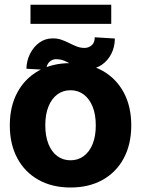

<svg xmlns="http://www.w3.org/2000/svg" viewBox="-20 -793 602 820"><path d="M281.2 7.8Q202.6 7.8 144.2 -25Q85.8 -57.7 53.9 -117.4Q21.9 -177.1 21.9 -257.4Q21.9 -338.2 53.9 -397.8Q85.8 -457.4 144.2 -490.4Q202.6 -523.4 281.2 -523.4Q360.4 -523.4 418.5 -490.4Q476.7 -457.4 508.6 -397.8Q540.6 -338.2 540.6 -257.4Q540.6 -177.1 508.7 -117.4Q476.9 -57.7 418.6 -25Q360.4 7.8 281.2 7.8ZM281.2 -108.4Q313.2 -108.4 337.5 -126.3Q361.9 -144.1 375.5 -177.6Q389.1 -211.1 389.1 -257.4Q389.1 -304.1 375.5 -337.6Q361.9 -371.2 337.6 -389.4Q313.4 -407.6 281.2 -407.6Q248.8 -407.6 224.6 -389.6Q200.4 -371.5 186.9 -337.9Q173.4 -304.4 173.4 -257.4Q173.6 -211.1 187.1 -177.6Q200.6 -144.1 224.8 -126.3Q249 -108.4 281.2 -108.4ZM384.6 -633.8 470.5 -628.5Q470.5 -593.3 455.6 -563.6Q440.6 -534 414.8 -516.3Q389.1 -498.5 356.1 -498.2Q332.4 -498.2 315.3 -504.6Q298.1 -511 283.7 -519.2Q269.2 -527.4 254 -533.8Q238.8 -540.2 218.6 -540.2Q202.8 -539.9 190.7 -528.4Q178.5 -516.8 177.5 -494.7L92.8 -499.4Q93.6 -533.5 108.2 -563Q122.8 -592.5 148 -610.9Q173.3 -629.3 205.9 -629.1Q225.9 -629.1 242.8 -623.1Q259.8 -617.1 275.6 -609Q291.4 -601 307.5 -594.6Q323.5 -588.3 342 -588.3Q359.4 -588.8 372.1 -600.1Q384.8 -611.5 384.6 -633.8ZM455.1 -772.7V-691H110.2V-772.7Z"/></svg>

Font: Inter Display V
Style: Regular
Weight: 400
Designer: Rasmus Andersson
Foundry: rsms
Version: Version 3.015;git-src